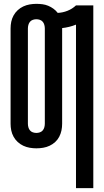

<svg xmlns="http://www.w3.org/2000/svg" viewBox="-20 -763 540 998"><path d="M375 215V-635Q358 -628 339.5 -623.5Q321 -619 303 -617V-120Q303 -102 299.5 -85Q296 -68 288 -52.5Q280 -37 267 -25Q254 -13 238 -5.5Q222 2 204.5 5Q187 8 169 8Q152 8 134.5 5Q117 2 101 -5.5Q85 -13 72 -25Q59 -37 50.5 -52.5Q42 -68 38.5 -85Q35 -102 35 -120V-615Q35 -633 38.5 -650Q42 -667 50.5 -682.5Q59 -698 72 -710Q85 -722 101 -729.5Q117 -737 134.5 -740Q152 -743 169 -743Q185 -743 200.5 -741Q216 -739 230.5 -733Q245 -727 258 -717.5Q271 -708 280 -696Q306 -697 331 -707Q356 -717 375 -735H465V215ZM169 -72Q178 -72 187 -75Q196 -78 202 -85Q208 -92 210.5 -101.5Q213 -111 213 -120V-615Q213 -624 210.5 -633.5Q208 -643 202 -650Q196 -657 187 -660Q178 -663 169 -663Q160 -663 151 -660Q142 -657 136 -650Q130 -643 127.5 -633.5Q125 -624 125 -615V-120Q125 -111 127.5 -101.5Q130 -92 136 -85Q142 -78 151 -75Q160 -72 169 -72Z"/></svg>

Font: Iosevka Bendy Medium
Style: Regular
Weight: 500
Monospace: yes
Designer: Belleve Invis
Foundry: Belleve Invis
Version: Version 30.1.2